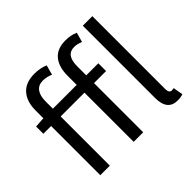

<svg xmlns="http://www.w3.org/2000/svg" viewBox="-183 -1045 1294 1294"><g transform="rotate(-45 464.0 -398.0)"><path d="M832 13Q736 13 736 -108V-796H827V-102Q827 -63 852 -63Q862 -63 872 -65L884 5Q863 13 832 13ZM425 0V-469H198V0H107V-469H33V-538L107 -543V-616Q107 -702 150 -750Q193 -798 276 -798Q331 -798 375 -779L356 -709Q321 -725 283 -725Q242 -725 220 -696Q198 -667 198 -613V-543H425V-630Q425 -715 464.5 -762Q504 -809 584 -809Q633 -809 674 -791L655 -722Q622 -736 593 -736Q516 -736 516 -629V-543H631V-469H516V0Z"/></g></svg>

Font: Noto Sans SC
Style: Regular
Weight: 400
Designer: Ryoko NISHIZUKA  (kana, bopomofo & ideographs); Paul D. Hunt (Latin, Greek & Cyrillic); Sandoll Communications , Soo-you
Foundry: Adobe
Version: Version 2.002;hotconv 1.0.116;makeotfexe 2.5.65601